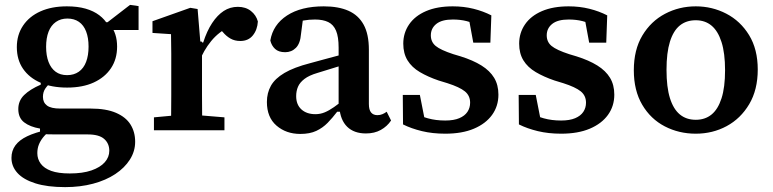

<svg xmlns="http://www.w3.org/2000/svg" viewBox="-20 -534 3167 787"><path d="M247 233Q174 233 125 217.5Q76 202 51.5 175Q27 148 27 113Q27 84 43 62Q59 40 91.5 24.5Q124 9 174 -2L182 5Q167 16 156 30Q145 44 139 59.5Q133 75 133 94Q133 118 147 137Q161 156 190 166.5Q219 177 266 177Q319 177 355 164.5Q391 152 409.5 131Q428 110 428 84Q428 54 407 35.5Q386 17 340 17H211Q192 17 175.5 16.5Q159 16 144 14V-7Q103 -14 79 -32.5Q55 -51 55 -87Q55 -121 79 -144.5Q103 -168 147 -187V-213L197 -205Q176 -186 166 -171.5Q156 -157 156 -137Q156 -114 172.5 -101.5Q189 -89 227 -89H352Q415 -89 455.5 -71.5Q496 -54 515 -23.5Q534 7 534 47Q534 86 512.5 120Q491 154 452.5 179.5Q414 205 361.5 219Q309 233 247 233ZM255 -175Q192 -175 146 -195Q100 -215 74.5 -252Q49 -289 49 -341Q49 -391 74.5 -429Q100 -467 146 -487.5Q192 -508 254 -508Q298 -508 331 -498.5Q364 -489 387 -471.5Q410 -454 422 -432L433 -431Q446 -414 453 -392Q460 -370 460 -343Q460 -292 435 -254.5Q410 -217 364.5 -196Q319 -175 255 -175ZM255 -226Q283 -226 303 -240Q323 -254 333 -280.5Q343 -307 343 -343Q343 -379 333 -405Q323 -431 303.5 -444.5Q284 -458 256 -458Q229 -458 209 -444Q189 -430 179 -404Q169 -378 169 -342Q169 -306 179 -280Q189 -254 208 -240Q227 -226 255 -226ZM395 -411V-443H421L513 -514L548 -509V-411Z M611 0V-53L719 -63H779L900 -53V0ZM681 0Q681 -30 681.5 -67Q682 -104 682 -143Q682 -182 682 -215V-269Q682 -294 682 -314.5Q682 -335 681.5 -354.5Q681 -374 681 -394L605 -399V-447L760 -502L790 -497L801 -364L808 -363V-215Q808 -182 808 -143Q808 -104 808.5 -67Q809 -30 809 0ZM796 -279 784 -360H813Q828 -407 849.5 -439.5Q871 -472 897 -489Q923 -506 955 -506Q987 -506 1008.5 -489Q1030 -472 1037 -446Q1035 -412 1016.5 -389Q998 -366 965 -366Q942 -366 924.5 -376Q907 -386 893 -403L871 -426L922 -425Q877 -404 845.5 -365.5Q814 -327 796 -279Z M1211 15Q1153 15 1113.5 -19Q1074 -53 1074 -116Q1074 -153 1090.5 -182.5Q1107 -212 1146 -235Q1185 -258 1251 -275Q1279 -283 1306 -290Q1333 -297 1360 -304.5Q1387 -312 1414 -318V-276Q1381 -266 1347.5 -255.5Q1314 -245 1281 -235Q1247 -225 1228 -210.5Q1209 -196 1201.5 -178.5Q1194 -161 1194 -140Q1194 -105 1215.5 -85.5Q1237 -66 1273 -66Q1293 -66 1311 -73.5Q1329 -81 1349 -95Q1369 -109 1396 -131L1402 -76H1362Q1343 -51 1323 -30.5Q1303 -10 1276.5 2.5Q1250 15 1211 15ZM1480 13Q1431 13 1403 -14.5Q1375 -42 1371 -94L1368 -96V-339Q1368 -383 1357.5 -408Q1347 -433 1325.5 -443.5Q1304 -454 1271 -454Q1247 -454 1224.5 -450Q1202 -446 1178 -437L1225 -480L1214 -396Q1211 -356 1193 -338Q1175 -320 1149 -320Q1122 -320 1107.5 -333.5Q1093 -347 1088 -368Q1099 -433 1156.5 -470.5Q1214 -508 1307 -508Q1367 -508 1408 -490Q1449 -472 1470.5 -433Q1492 -394 1492 -330V-108Q1492 -84 1501 -73Q1510 -62 1527 -62Q1538 -62 1547.5 -66Q1557 -70 1565 -76L1583 -40Q1567 -16 1541 -1.5Q1515 13 1480 13Z M1805 14Q1753 14 1709.5 3.5Q1666 -7 1632 -24L1631 -145H1701L1725 -23L1676 -22V-72Q1702 -58 1734 -49Q1766 -40 1805 -40Q1840 -40 1862.5 -49.5Q1885 -59 1896 -75.5Q1907 -92 1907 -113Q1907 -142 1885.5 -159.5Q1864 -177 1814 -193L1778 -204Q1734 -219 1701 -238.5Q1668 -258 1650.5 -286.5Q1633 -315 1633 -355Q1633 -399 1657 -434Q1681 -469 1726.5 -488.5Q1772 -508 1836 -508Q1881 -508 1921 -498Q1961 -488 1994 -471L1990 -359H1920L1899 -473H1942V-427Q1918 -441 1892.5 -447.5Q1867 -454 1836 -454Q1791 -454 1768.5 -436Q1746 -418 1746 -389Q1746 -362 1766 -345.5Q1786 -329 1838 -312L1868 -303Q1919 -287 1953.5 -265.5Q1988 -244 2005.5 -215Q2023 -186 2023 -146Q2023 -99 1997 -63Q1971 -27 1922.5 -6.5Q1874 14 1805 14Z M2280 14Q2228 14 2184.5 3.5Q2141 -7 2107 -24L2106 -145H2176L2200 -23L2151 -22V-72Q2177 -58 2209 -49Q2241 -40 2280 -40Q2315 -40 2337.5 -49.5Q2360 -59 2371 -75.5Q2382 -92 2382 -113Q2382 -142 2360.5 -159.5Q2339 -177 2289 -193L2253 -204Q2209 -219 2176 -238.5Q2143 -258 2125.5 -286.5Q2108 -315 2108 -355Q2108 -399 2132 -434Q2156 -469 2201.5 -488.5Q2247 -508 2311 -508Q2356 -508 2396 -498Q2436 -488 2469 -471L2465 -359H2395L2374 -473H2417V-427Q2393 -441 2367.5 -447.5Q2342 -454 2311 -454Q2266 -454 2243.5 -436Q2221 -418 2221 -389Q2221 -362 2241 -345.5Q2261 -329 2313 -312L2343 -303Q2394 -287 2428.5 -265.5Q2463 -244 2480.5 -215Q2498 -186 2498 -146Q2498 -99 2472 -63Q2446 -27 2397.5 -6.5Q2349 14 2280 14Z M2832 14Q2763 14 2705 -16Q2647 -46 2612.5 -104.5Q2578 -163 2578 -246Q2578 -330 2613 -388.5Q2648 -447 2706 -477.5Q2764 -508 2832 -508Q2899 -508 2957 -478Q3015 -448 3050.5 -390Q3086 -332 3086 -249Q3086 -166 3051 -107Q3016 -48 2958.5 -17Q2901 14 2832 14ZM2832 -43Q2870 -43 2896.5 -64.5Q2923 -86 2937.5 -131Q2952 -176 2952 -246Q2952 -316 2937.5 -361.5Q2923 -407 2896.5 -429Q2870 -451 2832 -451Q2793 -451 2766.5 -429.5Q2740 -408 2726 -363Q2712 -318 2712 -248Q2712 -177 2726 -132Q2740 -87 2766.5 -65Q2793 -43 2832 -43Z"/></svg>

Font: Source Serif 4 SemiBold
Style: Regular
Weight: 600
Designer: Frank Grießhammer
Foundry: Adobe Systems Incorporated
Version: Version 4.004;hotconv 1.0.116;makeotfexe 2.5.65601